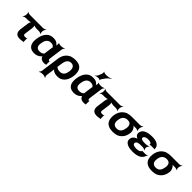

<svg xmlns="http://www.w3.org/2000/svg" viewBox="324 -2428 4272 4272"><g transform="rotate(45 2460.0 -292.0)"><path d="M410 -105C368 -105 358 -125 363 -160L391 -365C394 -389 388 -429 377 -441L375 -439C385 -426 431 -415 461 -415H542C566 -415 601 -401 612 -389L615 -391C605 -404 596 -441 599 -465L600 -478C603 -502 623 -539 637 -552L635 -554C620 -542 581 -528 557 -528H142C118 -528 83 -542 72 -554L70 -552C80 -539 88 -502 85 -478L84 -465C81 -441 62 -404 48 -391L49 -389C64 -401 103 -415 127 -415H195C225 -415 272 -426 286 -439L284 -441C269 -429 253 -389 250 -365L222 -162C207 -52 250 10 359 10C398 10 428 5 453 -1C460 -3 471 -1 475 1L477 -2C473 -5 469 -14 469 -21L468 -104C469 -109 473 -115 474 -117L471 -120C460 -107 440 -105 410 -105Z M1171 -107 1173 -104 1170 -106C1143 -109 1143 -140 1147 -171L1189 -478C1192 -502 1212 -539 1226 -552L1224 -554C1209 -542 1170 -528 1146 -528H1097C1079 -528 1053 -537 1045 -545L1040 -542C1048 -535 1051 -510 1047 -497C1043 -482 1036 -458 1039 -446L1043 -447C1040 -457 1030 -475 1021 -486C993 -516 952 -538 886 -538C844 -538 806 -531 778 -518C692 -475 642 -382 625 -260L623 -250C618 -212 617 -177 622 -145C634 -59 686 10 810 10C881 10 931 -14 968 -48C981 -59 995 -77 997 -87H992C990 -77 995 -58 1002 -47C1023 -11 1067 10 1120 10C1141 10 1156 8 1172 2C1176 1 1183 2 1186 4L1189 0C1186 -1 1182 -8 1183 -13L1185 -102C1184 -105 1188 -108 1189 -110L1186 -112C1185 -111 1182 -107 1180 -107ZM1010 -360 984 -171C983 -165 984 -159 983 -153C983 -153 983 -149 984 -149L985 -153C984 -153 981 -149 981 -149C956 -121 923 -104 869 -104C771 -104 753 -172 764 -250L766 -260C777 -341 813 -424 914 -424C963 -424 990 -408 1007 -384C1008 -382 1016 -373 1017 -374L1016 -378C1015 -377 1010 -363 1010 -360Z M1538 10C1579 10 1616 4 1644 -10C1726 -49 1777 -134 1793 -250L1795 -260C1801 -301 1799 -338 1794 -372C1779 -468 1721 -538 1575 -538C1529 -538 1485 -532 1447 -519C1357 -483 1290 -401 1274 -282L1214 153C1211 177 1192 214 1178 227L1180 229C1195 217 1233 203 1257 203H1298C1322 203 1361 217 1375 229L1378 227C1365 214 1352 177 1355 153L1380 -26C1382 -39 1382 -57 1379 -66L1375 -64C1378 -55 1390 -41 1400 -32C1432 -7 1474 10 1538 10ZM1507 -104C1458 -104 1425 -116 1406 -136C1402 -139 1393 -146 1391 -145L1392 -141C1394 -143 1398 -159 1398 -162L1413 -270C1423 -344 1460 -424 1551 -424C1573 -424 1591 -420 1606 -411C1652 -384 1662 -327 1653 -260L1651 -250C1640 -172 1603 -104 1507 -104Z M2420 -107 2422 -104 2419 -106C2392 -109 2392 -140 2396 -171L2438 -478C2441 -502 2461 -539 2475 -552L2473 -554C2458 -542 2419 -528 2395 -528H2346C2328 -528 2302 -537 2294 -545L2289 -542C2297 -535 2300 -510 2296 -497C2292 -482 2285 -458 2288 -446L2292 -447C2289 -457 2279 -475 2270 -486C2242 -516 2201 -538 2135 -538C2093 -538 2055 -531 2027 -518C1941 -475 1891 -382 1874 -260L1872 -250C1867 -212 1866 -177 1871 -146C1883 -59 1935 10 2059 10C2130 10 2180 -14 2217 -48C2230 -59 2244 -77 2246 -87H2241C2239 -77 2244 -58 2251 -47C2272 -11 2316 10 2369 10C2390 10 2405 8 2421 2C2425 1 2432 2 2435 4L2438 0C2435 -1 2431 -8 2432 -13L2434 -102C2433 -105 2437 -108 2438 -110L2435 -112C2434 -111 2431 -107 2429 -107ZM2259 -360 2233 -171C2232 -165 2233 -159 2232 -153C2232 -153 2232 -149 2233 -149L2234 -153C2233 -153 2230 -149 2230 -149C2205 -121 2172 -104 2118 -104C2020 -104 2002 -172 2013 -250L2015 -260C2026 -341 2062 -424 2163 -424C2212 -424 2239 -408 2256 -384C2257 -382 2265 -373 2266 -374L2265 -378C2264 -377 2259 -363 2259 -360ZM2207 -742 2171 -654C2162 -633 2135 -604 2118 -594L2121 -591C2138 -601 2179 -613 2207 -613H2219C2234 -613 2262 -605 2266 -598L2271 -600C2266 -607 2273 -631 2281 -642L2340 -724C2364 -757 2414 -795 2442 -809L2440 -813C2412 -798 2347 -782 2302 -782H2272C2251 -782 2217 -793 2208 -803L2203 -801C2212 -791 2213 -759 2207 -742Z M2832 -105C2790 -105 2780 -125 2785 -160L2813 -365C2816 -389 2810 -429 2799 -441L2797 -439C2807 -426 2853 -415 2883 -415H2964C2988 -415 3023 -401 3034 -389L3037 -391C3027 -404 3018 -441 3021 -465L3022 -478C3025 -502 3045 -539 3059 -552L3057 -554C3042 -542 3003 -528 2979 -528H2564C2540 -528 2505 -542 2494 -554L2492 -552C2502 -539 2510 -502 2507 -478L2506 -465C2503 -441 2484 -404 2470 -391L2471 -389C2486 -401 2525 -415 2549 -415H2617C2647 -415 2694 -426 2708 -439L2706 -441C2691 -429 2675 -389 2672 -365L2644 -162C2629 -52 2672 10 2781 10C2820 10 2850 5 2875 -1C2882 -3 2893 -1 2897 1L2899 -2C2895 -5 2891 -14 2891 -21L2890 -104C2891 -109 2895 -115 2896 -117L2893 -120C2882 -107 2862 -105 2832 -105Z M3652 -464 3653 -478C3656 -502 3676 -539 3690 -552L3688 -554C3673 -542 3634 -528 3610 -528H3354C3304 -528 3261 -522 3220 -509C3127 -472 3060 -390 3043 -269L3041 -259C3036 -220 3038 -185 3044 -152C3062 -58 3130 10 3282 10C3331 10 3373 4 3412 -9C3499 -45 3566 -123 3582 -239L3583 -249C3585 -266 3586 -282 3584 -297C3577 -337 3560 -371 3537 -398C3528 -407 3514 -420 3506 -424L3504 -420C3512 -416 3530 -414 3544 -414H3595C3619 -414 3654 -400 3665 -388L3667 -390C3657 -403 3649 -440 3652 -464ZM3339 -414C3435 -414 3456 -346 3445 -269L3443 -259C3432 -180 3396 -104 3297 -104C3192 -104 3170 -175 3182 -259L3184 -269C3195 -349 3239 -414 3339 -414Z M3919 -96C3860 -96 3800 -114 3806 -160C3813 -210 3872 -223 3938 -223H3995C4021 -223 4062 -210 4073 -199L4078 -202C4068 -213 4055 -247 4058 -269V-272C4061 -293 4082 -327 4096 -338L4093 -341C4078 -330 4033 -317 4007 -317H3950C3891 -317 3842 -332 3848 -373C3849 -380 3852 -387 3857 -394C3875 -419 3916 -431 3965 -431C4009 -431 4056 -422 4067 -395C4070 -389 4070 -372 4068 -367L4072 -366C4075 -370 4087 -376 4096 -376H4204C4211 -376 4217 -371 4220 -368L4225 -371C4222 -375 4216 -382 4217 -388C4218 -409 4215 -427 4207 -444C4179 -503 4109 -538 3990 -538C3946 -538 3905 -535 3868 -528C3790 -511 3719 -471 3707 -384C3701 -337 3726 -304 3759 -284C3769 -277 3787 -270 3797 -269V-273C3787 -274 3769 -268 3756 -262C3709 -242 3672 -207 3664 -149C3661 -124 3663 -101 3673 -82C3705 -21 3787 10 3915 10C3991 10 4061 -6 4104 -30C4139 -50 4172 -81 4187 -126C4192 -142 4208 -162 4219 -170L4218 -173C4207 -165 4180 -156 4163 -156H4054C4052 -156 4051 -158 4050 -159L4046 -157C4047 -156 4049 -153 4049 -151C4035 -111 3978 -96 3919 -96Z M4882 -464 4883 -478C4886 -502 4906 -539 4920 -552L4918 -554C4903 -542 4864 -528 4840 -528H4584C4534 -528 4491 -522 4450 -509C4357 -472 4290 -390 4273 -269L4271 -259C4266 -220 4268 -185 4274 -152C4292 -58 4360 10 4512 10C4561 10 4603 4 4642 -9C4729 -45 4796 -123 4812 -239L4813 -249C4815 -266 4816 -282 4814 -297C4807 -337 4790 -371 4767 -398C4758 -407 4744 -420 4736 -424L4734 -420C4742 -416 4760 -414 4774 -414H4825C4849 -414 4884 -400 4895 -388L4897 -390C4887 -403 4879 -440 4882 -464ZM4569 -414C4665 -414 4686 -346 4675 -269L4673 -259C4662 -180 4626 -104 4527 -104C4422 -104 4400 -175 4412 -259L4414 -269C4425 -349 4469 -414 4569 -414Z"/></g></svg>

Font: Asimov
Style: EdgeWideIt
Weight: 500
Designer: Google
Version: Version 2.000980: 2014